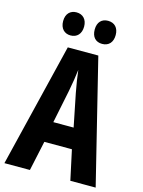

<svg xmlns="http://www.w3.org/2000/svg" viewBox="-134 -992 794 1069"><g transform="rotate(15 263.0 -457.5)"><path d="M111 -849C111 -806 136 -782 171 -782C208 -782 232 -807 232 -849C232 -890 208 -915 171 -915C136 -915 111 -892 111 -849ZM293 -849C293 -806 316 -782 353 -782C391 -782 414 -807 414 -849C414 -890 391 -915 353 -915C317 -915 293 -892 293 -849ZM380 0H526L350 -714H174L0 0H147L184 -172H343ZM283 -480 321 -291H204L243 -482C252 -528 259 -573 263 -608C267 -572 274 -527 283 -480Z"/></g></svg>

Font: Noto Sans Devanagari ExtraCondensed
Style: Bold
Weight: 700
Width: 2
Designer: Jelle Bosma - Monotype Design Team
Foundry: Monotype Imaging Inc.
Version: Version 2.004